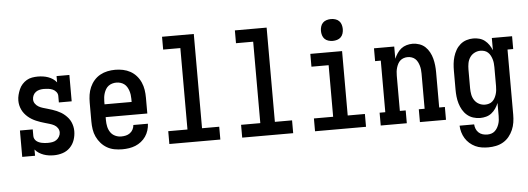

<svg xmlns="http://www.w3.org/2000/svg" viewBox="-57 -927 3614 1313"><g transform="rotate(-5 1750.0 -271.0)"><path d="M282 8Q264 8 246.5 5.5Q229 3 212 -3Q195 -9 179.5 -19Q164 -29 153 -43V0H65V-181H153V-136Q153 -126 157.5 -116.5Q162 -107 170 -100.5Q178 -94 187.5 -90Q197 -86 207 -84Q217 -82 227 -81Q237 -80 248 -80Q263 -80 278.5 -82.5Q294 -85 306.5 -93.5Q319 -102 327 -116Q335 -130 335 -145Q335 -161 325.5 -175Q316 -189 301.5 -196.5Q287 -204 271.5 -208.5Q256 -213 240.5 -217.5Q225 -222 210 -227Q195 -232 180 -238.5Q165 -245 151 -253.5Q137 -262 125 -272.5Q113 -283 103 -295.5Q93 -308 86 -323Q79 -338 75.5 -353.5Q72 -369 72 -386Q72 -405 77 -424.5Q82 -444 90 -462.5Q98 -481 111.5 -496Q125 -511 142 -521Q159 -531 179 -534.5Q199 -538 218 -538Q236 -538 254 -535.5Q272 -533 289 -527Q306 -521 321 -511Q336 -501 347 -487V-530H435V-349H347V-394Q347 -409 337 -421.5Q327 -434 313 -440Q299 -446 283.5 -448Q268 -450 253 -450Q239 -450 224.5 -447Q210 -444 198 -435.5Q186 -427 179.5 -413.5Q173 -400 173 -385Q173 -369 182.5 -355.5Q192 -342 206 -334Q220 -326 235.5 -321.5Q251 -317 266.5 -312.5Q282 -308 297.5 -303Q313 -298 328 -291.5Q343 -285 356.5 -277Q370 -269 382.5 -258Q395 -247 405 -234.5Q415 -222 421.5 -207.5Q428 -193 431.5 -177Q435 -161 435 -145Q435 -114 425 -84.5Q415 -55 393.5 -33Q372 -11 342.5 -1.5Q313 8 282 8Z M752 8Q725 8 698 3Q671 -2 647.5 -15.5Q624 -29 606 -49.5Q588 -70 576.5 -94.5Q565 -119 561 -146Q557 -173 557 -200V-330Q557 -357 561 -383.5Q565 -410 576 -435Q587 -460 605 -480.5Q623 -501 646.5 -514Q670 -527 696.5 -532.5Q723 -538 750 -538Q777 -538 803.5 -532.5Q830 -527 853.5 -514Q877 -501 895 -480.5Q913 -460 924 -435Q935 -410 939 -383.5Q943 -357 943 -330V-221H657V-200Q657 -178 661.5 -156.5Q666 -135 678 -117Q690 -99 710 -89.5Q730 -80 752 -80Q768 -80 783.5 -83.5Q799 -87 812 -96.5Q825 -106 832.5 -120.5Q840 -135 841 -151H941Q940 -128 933 -105.5Q926 -83 913 -64Q900 -45 881.5 -30.5Q863 -16 842 -7.5Q821 1 798 4.5Q775 8 752 8ZM843 -309V-330Q843 -344 841 -358.5Q839 -373 834.5 -386.5Q830 -400 822.5 -412.5Q815 -425 803.5 -433.5Q792 -442 778 -446Q764 -450 750 -450Q736 -450 722 -446Q708 -442 696.5 -433.5Q685 -425 677.5 -412.5Q670 -400 665.5 -386.5Q661 -373 659 -358.5Q657 -344 657 -330V-309Z M1075 0V-88H1207V-647H1089V-735H1307V-88H1425V0Z M1575 0V-88H1707V-647H1589V-735H1807V-88H1925V0Z M2075 0V-88H2207V-442H2089V-530H2307V-88H2425V0ZM2250 -605Q2235 -605 2220 -609.5Q2205 -614 2194.5 -624.5Q2184 -635 2179.5 -650Q2175 -665 2175 -680Q2175 -695 2179.5 -710Q2184 -725 2194.5 -735.5Q2205 -746 2220 -750.5Q2235 -755 2250 -755Q2265 -755 2280 -750.5Q2295 -746 2305.5 -735.5Q2316 -725 2320.5 -710Q2325 -695 2325 -680Q2325 -665 2320.5 -650Q2316 -635 2305.5 -624.5Q2295 -614 2280 -609.5Q2265 -605 2250 -605Z M2526 0V-88H2565V-442H2526V-530H2665V-446Q2673 -465 2685 -483Q2697 -501 2713 -513.5Q2729 -526 2749.5 -532Q2770 -538 2791 -538Q2815 -538 2838 -530Q2861 -522 2878 -506Q2895 -490 2906.5 -468.5Q2918 -447 2924 -424Q2930 -401 2932.5 -377.5Q2935 -354 2935 -330V-88H2974V0H2795V-88H2835V-330Q2835 -344 2833.5 -357.5Q2832 -371 2828 -384.5Q2824 -398 2817.5 -410.5Q2811 -423 2801 -432Q2791 -441 2777.5 -445.5Q2764 -450 2750 -450Q2736 -450 2722.5 -445.5Q2709 -441 2699 -432Q2689 -423 2682.5 -410.5Q2676 -398 2672 -384.5Q2668 -371 2666.5 -357.5Q2665 -344 2665 -330V-88H2705V0Z M3247 213Q3224 213 3201 209.5Q3178 206 3157 196Q3136 186 3118.5 170.5Q3101 155 3089 135.5Q3077 116 3070.5 93.5Q3064 71 3063 48H3163Q3164 64 3170 79Q3176 94 3188 105Q3200 116 3215.5 120.5Q3231 125 3247 125Q3261 125 3274.5 121Q3288 117 3298.5 107.5Q3309 98 3316 86Q3323 74 3327.5 60.5Q3332 47 3333.5 33Q3335 19 3335 5V-84Q3327 -64 3315 -46.5Q3303 -29 3286.5 -16Q3270 -3 3249.5 2.5Q3229 8 3208 8Q3184 8 3160.5 0.5Q3137 -7 3118.5 -23Q3100 -39 3088 -60Q3076 -81 3069 -104.5Q3062 -128 3059.5 -152Q3057 -176 3057 -200V-330Q3057 -354 3059.5 -378Q3062 -402 3069 -425.5Q3076 -449 3088 -470Q3100 -491 3118.5 -507Q3137 -523 3160.5 -530.5Q3184 -538 3208 -538Q3229 -538 3249.5 -532.5Q3270 -527 3286.5 -514Q3303 -501 3315 -483.5Q3327 -466 3335 -446V-530H3474V-442H3435V5Q3435 32 3431 58Q3427 84 3416.5 108.5Q3406 133 3389 154Q3372 175 3349 188.5Q3326 202 3299.5 207.5Q3273 213 3247 213ZM3249 -80Q3263 -80 3276.5 -84Q3290 -88 3300.5 -97.5Q3311 -107 3317.5 -119.5Q3324 -132 3328 -145Q3332 -158 3333.5 -172Q3335 -186 3335 -200V-330Q3335 -344 3333.5 -358Q3332 -372 3328 -385Q3324 -398 3317.5 -410.5Q3311 -423 3300.5 -432.5Q3290 -442 3276.5 -446Q3263 -450 3249 -450Q3228 -450 3208.5 -440Q3189 -430 3177 -412Q3165 -394 3161 -372.5Q3157 -351 3157 -330V-200Q3157 -179 3161 -157.5Q3165 -136 3177 -118Q3189 -100 3208.5 -90Q3228 -80 3249 -80Z"/></g></svg>

Font: Iosevka Slab Semibold
Style: Regular
Weight: 600
Monospace: yes
Designer: Belleve Invis
Foundry: Belleve Invis
Version: Version 11.1.1; ttfautohint (v1.8.3)